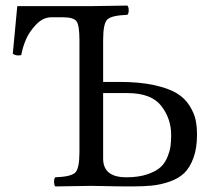

<svg xmlns="http://www.w3.org/2000/svg" viewBox="-20 -667 763 689"><path d="M433.1 -30.8Q477.1 -30.8 508.1 -41.3Q539.1 -51.8 555.4 -66.4Q571.8 -81.1 580.8 -103.5Q589.8 -126 592 -143.1Q594.2 -160.2 594.2 -183.1Q594.2 -241.2 558.6 -287.1Q522.9 -333 437 -333H350.1V-98.1Q350.1 -30.8 433.1 -30.8ZM454.1 2Q404.3 2 364.3 1Q324.2 0 308.1 0Q275.9 0 178.2 2Q174.3 -2 174.1 -13.9Q173.8 -25.9 178.2 -30.8Q234.4 -32.7 249.8 -47.4Q265.1 -62 265.1 -122.1V-522.9Q265.1 -577.1 254.2 -591.1Q243.2 -605 206.1 -605H164.1Q134.3 -605 109.1 -578.4Q84 -551.8 72.5 -523.9Q61 -496.1 56.2 -469.2Q38.1 -465.3 25.9 -474.1Q26.9 -486.3 42 -645H307.1Q339.4 -645 437 -647Q441.9 -642.1 441.9 -630.1Q441.9 -618.2 437 -613.8Q380.9 -611.8 365.5 -597.4Q350.1 -583 350.1 -522.9V-373H410.2Q481 -373 533 -361.6Q585 -350.1 614 -332.5Q643.1 -314.9 659.9 -288.1Q676.8 -261.2 681.9 -237.1Q687 -212.9 687 -183.1Q687 -135.3 674.1 -100.1Q661.1 -64.9 640.6 -45.4Q620.1 -25.9 587.6 -14.9Q555.2 -3.9 525.1 -1Q495.1 2 454.1 2Z"/></svg>

Font: Linux Libertine Initials
Style: Initials
Weight: 400
Designer: Philipp H. Poll
Foundry: Philipp H. Poll
Version: Version 5.0.6